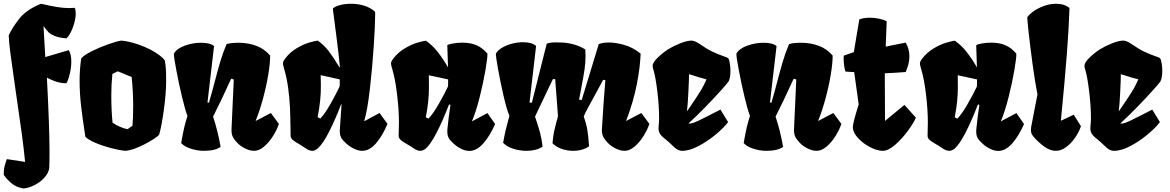

<svg xmlns="http://www.w3.org/2000/svg" viewBox="-38 -808 6341 1041"><path d="M47.9 -308.6Q27.8 -447.3 18.8 -516.4Q9.8 -585.4 9.3 -616.2Q27.8 -657.7 66.7 -706.8Q105.5 -755.9 184.1 -787.6Q237.8 -775.4 272.5 -769.8Q307.1 -764.2 337.4 -764.2Q352.5 -764.2 367.2 -765.6Q372.6 -754.9 372.6 -735.4Q372.6 -701.7 357.4 -660.2Q342.3 -618.7 322.3 -600.1Q282.7 -603 259 -612.8Q235.4 -622.6 224.4 -634Q213.4 -645.5 197.8 -667L207.5 -498.5L334.5 -536.1Q348.6 -514.6 348.6 -474.6Q348.6 -440.9 339.8 -405.5Q331.1 -370.1 321.8 -356.9Q294.9 -356 267.1 -365.2Q239.3 -374.5 216.3 -386.7Q230.5 -115.7 230.5 22.9Q230.5 67.9 229 104.5Q224.6 131.3 201.9 156Q179.2 180.7 147.9 196.3Q116.7 211.9 88.4 213.9Q50.3 207 25.4 186.5Q0.5 166 -17.6 140.6Q-18.1 115.7 -14.4 99.1Q-10.7 82.5 -1 54.7L98.1 69.8Q91.3 -0.5 79.6 -86.9Q67.9 -173.3 47.9 -308.6Z M862.8 -370.6Q862.8 -302.2 850.8 -215.1Q838.9 -127.9 825.2 -78.1Q816.9 -67.9 793 -52.7Q769 -37.6 745.1 -25.4Q712.9 -9.3 689.5 -1Q666 7.3 642.6 9.8Q609.4 6.8 564.5 -4.9Q519.5 -16.6 480.7 -33Q441.9 -49.3 424.8 -66.4Q409.7 -163.1 401.6 -233.4Q393.6 -303.7 393.6 -370.1Q393.6 -431.2 402.3 -491.2Q416 -508.3 458 -529.5Q500 -550.8 547.4 -567.6Q594.7 -584.5 620.1 -587.9Q660.6 -584 707.5 -568.4Q754.4 -552.7 794.2 -529.8Q834 -506.8 855 -481.9Q859.4 -460.4 861.1 -436.8Q862.8 -413.1 862.8 -370.6ZM565.4 -289.6Q565.4 -211.4 572.3 -142.6Q612.3 -116.2 653.3 -107.4L680.2 -126Q684.1 -166.5 684.1 -234.4Q684.1 -311 675.8 -390.6L600.6 -421.4L571.3 -407.2Q565.4 -348.6 565.4 -289.6Z M1117.2 -175.8Q1142.1 -102.1 1158.2 -11.7Q1127.9 9.8 1066.9 9.8Q1033.2 9.8 997.6 -1.5Q961.9 -12.7 944.3 -32.2Q954.1 -88.4 961.2 -118.4Q968.3 -148.4 978.5 -179.7Q967.3 -206.1 949.7 -279.3Q932.1 -352.5 918.5 -424.8Q904.8 -497.1 904.8 -514.6L905.3 -518.1Q921.4 -545.4 964.6 -560.8Q1007.8 -576.2 1051.8 -576.2Q1102.5 -576.2 1122.6 -558.1L1086.9 -252.4L1094.7 -251Q1102.5 -276.9 1111.6 -310.1Q1120.6 -343.3 1124.5 -358.4Q1142.6 -427.7 1156.7 -475.3Q1170.9 -522.9 1190.4 -568.8Q1213.4 -576.2 1255.4 -576.2Q1306.6 -576.2 1351.1 -559.8Q1395.5 -543.5 1426.8 -506.8Q1426.8 -465.3 1416.3 -402.1Q1405.8 -338.9 1387.5 -271.7Q1369.1 -204.6 1347.7 -151.9L1430.7 -195.3L1474.1 -136.2Q1462.9 -103 1441.4 -69.1Q1419.9 -35.2 1393.1 -12.7Q1366.2 9.8 1339.8 9.8Q1317.4 9.8 1291.3 -2.9Q1265.1 -15.6 1247.1 -35.2Q1229.5 -53.7 1222.9 -69.3Q1216.3 -85 1217.3 -107.9L1229.5 -377L1215.3 -381.3Q1158.2 -255.4 1117.2 -175.8Z M2063 -136.2Q2035.6 -71.3 2000.5 -30.8Q1965.3 9.8 1925.3 9.8Q1902.8 9.8 1876.7 -3.9Q1850.6 -17.6 1830.1 -39.1Q1828.6 -40.5 1820.8 -48.6Q1813 -56.6 1808.6 -68.4Q1804.2 -80.1 1804.2 -95.7Q1804.2 -103.5 1804.7 -107.9Q1806.6 -129.9 1812.5 -222.7L1814 -241.7L1811.5 -242.7Q1784.7 -171.4 1749.5 -100.1Q1714.4 -28.8 1683.6 -2.4Q1669.4 9.8 1654.8 9.8Q1643.6 9.8 1632.1 3.7Q1620.6 -2.4 1602.5 -15.1Q1594.2 -21 1581.1 -28.3Q1560.1 -40 1549.1 -49.6Q1538.1 -59.1 1537.6 -71.8L1537.1 -112.3Q1536.1 -183.1 1533.9 -229.7Q1531.7 -276.4 1524.4 -330.8Q1517.1 -385.3 1502 -437Q1496.1 -457 1496.1 -463.9Q1496.1 -469.7 1498.8 -475.6Q1501.5 -481.4 1508.3 -490.7Q1534.7 -525.4 1570.8 -546.6Q1606.9 -567.9 1636.7 -576.7Q1666.5 -585.4 1684.6 -587.9Q1719.2 -564 1744.9 -530Q1770.5 -496.1 1802.2 -443.4L1804.7 -444.3Q1800.3 -500 1788.8 -588.1Q1777.3 -676.3 1775.4 -691.9Q1767.6 -751.5 1766.6 -761.2Q1775.4 -772 1803.5 -779.8Q1831.5 -787.6 1865.7 -787.6Q1902.8 -787.6 1937 -777.1Q1971.2 -766.6 1995.6 -744.1Q1996.1 -741.7 1996.1 -728Q1996.1 -677.2 1988.5 -560.1Q1981 -442.9 1967.5 -326.2Q1954.1 -209.5 1936.5 -150.4L2020 -195.3ZM1803.2 -338.9 1804.2 -350.6 1803.7 -377.9Q1784.7 -382.8 1741.2 -391.6L1700.7 -400.4L1701.7 -348.1Q1703.1 -267.6 1684.1 -172.4L1698.7 -165.5Q1722.2 -189 1753.7 -244.4Q1785.2 -299.8 1803.2 -338.9Z M2646.5 -135.7Q2618.2 -70.8 2582.3 -30.3Q2546.4 10.3 2506.3 10.3Q2483.9 10.3 2458 -3.4Q2432.1 -17.1 2412.1 -38.6Q2410.2 -40.5 2402.8 -48.3Q2395.5 -56.2 2391.4 -67.4Q2387.2 -78.6 2387.2 -93.8Q2387.2 -102.5 2387.7 -107.4Q2394.5 -175.3 2404.3 -238.8L2397 -242.2Q2320.3 -45.9 2270 -2Q2254.9 9.8 2240.7 9.8Q2229 9.8 2217.3 3.7Q2205.6 -2.4 2188.5 -14.6Q2182.1 -19 2166.5 -27.8Q2145 -40 2134.5 -49.3Q2124 -58.6 2123.5 -71.3Q2123.5 -85 2124 -95.7Q2125 -127 2125 -146.5Q2125 -210.4 2115 -295.7Q2105 -380.9 2087.9 -436.5Q2082 -456.5 2082 -463.4Q2082 -469.2 2084.7 -475.1Q2087.4 -481 2094.2 -490.2Q2121.1 -524.9 2157.2 -546.1Q2193.4 -567.4 2223.1 -576.2Q2252.9 -585 2271 -587.4Q2306.6 -563 2335.4 -526.1Q2364.3 -489.3 2391.1 -442.9Q2390.6 -472.7 2388.2 -530.3L2387.2 -563Q2395.5 -568.4 2418.9 -572.5Q2442.4 -576.7 2469.2 -576.7Q2513.7 -576.7 2546.1 -562.5Q2578.6 -548.3 2604.5 -517.6Q2606.4 -501 2594.7 -431.4Q2583 -361.8 2563 -282.2Q2543 -202.6 2520.5 -149.9L2605 -194.8ZM2390.6 -338.4Q2391.6 -350.1 2391.6 -351.6V-377.4Q2364.3 -383.8 2328.6 -391.1L2287.1 -399.9L2287.6 -347.7V-331.5Q2287.6 -257.3 2270.5 -171.9L2285.2 -165Q2308.6 -188.5 2340.1 -243.2Q2371.6 -297.9 2390.6 -338.4Z M3232.4 -375.5Q3228.5 -368.2 3189 -295.4Q3169.9 -260.7 3151.9 -227.3Q3133.8 -193.8 3127 -177.2Q3141.6 -134.8 3146.7 -102.3Q3151.9 -69.8 3155.8 -15.1Q3139.6 -2.9 3117.2 3.4Q3094.7 9.8 3069.8 9.8Q3036.1 9.8 3005.4 -1.5Q2974.6 -12.7 2957.5 -31.7Q2961.4 -72.3 2966.3 -95.5Q2971.2 -118.7 2978.5 -145.5Q2984.4 -163.6 2987.3 -178.7L2972.2 -377.9L2960.4 -379.9L2940.9 -339.8Q2880.4 -213.9 2862.8 -175.8Q2879.9 -125.5 2889.4 -91.1Q2898.9 -56.6 2903.8 -13.2Q2888.2 -2 2865.5 3.9Q2842.8 9.8 2817.4 9.8Q2778.8 9.8 2743.4 -2Q2708 -13.7 2689.9 -33.7Q2698.2 -80.1 2703.6 -102.3Q2709 -124.5 2718.3 -158.7L2724.1 -179.7Q2710.4 -210 2692.6 -286.6Q2674.8 -363.3 2661.9 -436Q2648.9 -508.8 2650.9 -518.1Q2662.1 -536.6 2686.3 -550.5Q2710.4 -564.5 2740.2 -571.8Q2770 -579.1 2797.4 -579.1Q2845.7 -579.1 2868.7 -559.1L2833 -252.4L2845.7 -251L2926.3 -571.3Q2943.4 -578.1 2973.6 -578.1L3002.4 -577.6Q3032.2 -577.6 3069.1 -568.1Q3106 -558.6 3135.3 -540Q3136.7 -522.5 3136.7 -504.9Q3136.7 -466.8 3131.3 -431.2Q3126 -395.5 3114.3 -334Q3106 -293.9 3101.6 -268.1L3115.7 -265.1L3208.5 -569.3Q3210.9 -569.8 3218.8 -572.3Q3226.6 -574.7 3237.3 -576.2Q3248 -577.6 3261.7 -577.6Q3299.3 -577.6 3346.4 -564.5Q3393.6 -551.3 3435.5 -517.1Q3432.6 -441.9 3414.3 -348.6Q3396 -255.4 3356.4 -151.9L3439.5 -195.3L3482.9 -136.2Q3471.7 -103 3450.2 -69.1Q3428.7 -35.2 3401.9 -12.7Q3375 9.8 3348.6 9.8Q3326.2 9.8 3300 -2.9Q3273.9 -15.6 3255.9 -35.2Q3238.3 -53.7 3231.2 -70.1Q3224.1 -86.4 3225.6 -109.4Q3233.4 -244.1 3244.1 -373Z M3709 -138.7Q3723.6 -141.6 3745.4 -151.9Q3767.1 -162.1 3806.2 -182.1Q3836.4 -198.2 3868.2 -213.9L3909.7 -146Q3888.2 -117.2 3844.5 -80.3Q3800.8 -43.5 3750.7 -16.8Q3700.7 9.8 3660.2 9.8Q3647.5 9.8 3635.3 3.2Q3623 -3.4 3608.4 -18.6Q3595.7 -31.2 3589.4 -36.6Q3579.1 -45.9 3570.1 -53Q3561 -60.1 3558.6 -62Q3543.5 -75.7 3537.8 -87.2Q3532.2 -98.6 3532.2 -111.8Q3532.2 -120.6 3533.7 -131.3Q3535.6 -149.9 3535.6 -165Q3535.6 -233.4 3526.1 -311.5Q3516.6 -389.6 3506.3 -423.8Q3500.5 -443.8 3500.5 -450.2Q3500.5 -469.7 3529.5 -497.1Q3558.6 -524.4 3585.9 -541.5Q3612.8 -558.1 3649.9 -573Q3687 -587.9 3711.4 -587.9Q3728.5 -586.9 3749.5 -573.2Q3796.4 -541.5 3823 -528.6Q3849.6 -515.6 3888.2 -502L3901.9 -497.1Q3907.7 -494.6 3910.2 -492.2Q3912.6 -489.7 3914.8 -483.2Q3917 -476.6 3919.4 -461.9Q3922.4 -444.3 3922.4 -424.3Q3922.4 -385.3 3912.1 -366.2Q3907.7 -358.4 3870.1 -316.7Q3832.5 -274.9 3783.7 -224.9Q3734.9 -174.8 3694.8 -138.7ZM3697.8 -405.8Q3697.8 -378.9 3694.3 -308.6Q3690.9 -238.3 3686.5 -205.1L3686 -203.6L3699.7 -223.1Q3731.9 -270 3754.6 -305.9Q3777.3 -341.8 3792.5 -377.9Q3766.1 -383.8 3697.8 -405.8Z M4167 -175.8Q4191.9 -102.1 4208 -11.7Q4177.7 9.8 4116.7 9.8Q4083 9.8 4047.4 -1.5Q4011.7 -12.7 3994.1 -32.2Q4003.9 -88.4 4011 -118.4Q4018.1 -148.4 4028.3 -179.7Q4017.1 -206.1 3999.5 -279.3Q3981.9 -352.5 3968.3 -424.8Q3954.6 -497.1 3954.6 -514.6L3955.1 -518.1Q3971.2 -545.4 4014.4 -560.8Q4057.6 -576.2 4101.6 -576.2Q4152.3 -576.2 4172.4 -558.1L4136.7 -252.4L4144.5 -251Q4152.3 -276.9 4161.4 -310.1Q4170.4 -343.3 4174.3 -358.4Q4192.4 -427.7 4206.5 -475.3Q4220.7 -522.9 4240.2 -568.8Q4263.2 -576.2 4305.2 -576.2Q4356.4 -576.2 4400.9 -559.8Q4445.3 -543.5 4476.6 -506.8Q4476.6 -465.3 4466.1 -402.1Q4455.6 -338.9 4437.3 -271.7Q4418.9 -204.6 4397.5 -151.9L4480.5 -195.3L4523.9 -136.2Q4512.7 -103 4491.2 -69.1Q4469.7 -35.2 4442.9 -12.7Q4416 9.8 4389.6 9.8Q4367.2 9.8 4341.1 -2.9Q4314.9 -15.6 4296.9 -35.2Q4279.3 -53.7 4272.7 -69.3Q4266.1 -85 4267.1 -107.9L4279.3 -377L4265.1 -381.3Q4208 -255.4 4167 -175.8Z M4927.7 -170.4Q4917.5 -144 4885.5 -100.1Q4853.5 -56.2 4815.7 -23.2Q4777.8 9.8 4748.5 9.8Q4718.8 9.8 4680.4 -9.8Q4642.1 -29.3 4614.5 -59.1Q4586.9 -88.9 4585.9 -117.2Q4585.9 -127.9 4592.3 -154.5Q4598.6 -181.2 4617.7 -242.2L4593.3 -417L4546.4 -419.9Q4541 -434.6 4538.6 -454.1Q4536.1 -473.6 4536.1 -492.2Q4536.1 -502.4 4536.6 -506.3L4591.3 -525.4L4621.1 -702.6Q4628.9 -706.5 4644.3 -709.2Q4659.7 -711.9 4677.7 -711.9Q4702.6 -711.9 4727.1 -707Q4751.5 -702.1 4769.5 -692.4L4764.2 -555.2L4872.6 -577.1Q4892.6 -543 4892.6 -502.9Q4892.6 -479 4887.5 -460.7Q4882.3 -442.4 4873 -417.5Q4817.4 -413.1 4759.3 -410.6L4760.3 -152.3L4865.7 -239.3Z M5514.2 -135.7Q5485.8 -70.8 5450 -30.3Q5414.1 10.3 5374 10.3Q5351.6 10.3 5325.7 -3.4Q5299.8 -17.1 5279.8 -38.6Q5277.8 -40.5 5270.5 -48.3Q5263.2 -56.2 5259 -67.4Q5254.9 -78.6 5254.9 -93.8Q5254.9 -102.5 5255.4 -107.4Q5262.2 -175.3 5272 -238.8L5264.6 -242.2Q5188 -45.9 5137.7 -2Q5122.6 9.8 5108.4 9.8Q5096.7 9.8 5085 3.7Q5073.2 -2.4 5056.2 -14.6Q5049.8 -19 5034.2 -27.8Q5012.7 -40 5002.2 -49.3Q4991.7 -58.6 4991.2 -71.3Q4991.2 -85 4991.7 -95.7Q4992.7 -127 4992.7 -146.5Q4992.7 -210.4 4982.7 -295.7Q4972.7 -380.9 4955.6 -436.5Q4949.7 -456.5 4949.7 -463.4Q4949.7 -469.2 4952.4 -475.1Q4955.1 -481 4961.9 -490.2Q4988.8 -524.9 5024.9 -546.1Q5061 -567.4 5090.8 -576.2Q5120.6 -585 5138.7 -587.4Q5174.3 -563 5203.1 -526.1Q5231.9 -489.3 5258.8 -442.9Q5258.3 -472.7 5255.9 -530.3L5254.9 -563Q5263.2 -568.4 5286.6 -572.5Q5310.1 -576.7 5336.9 -576.7Q5381.3 -576.7 5413.8 -562.5Q5446.3 -548.3 5472.2 -517.6Q5474.1 -501 5462.4 -431.4Q5450.7 -361.8 5430.7 -282.2Q5410.6 -202.6 5388.2 -149.9L5472.7 -194.8ZM5258.3 -338.4Q5259.3 -350.1 5259.3 -351.6V-377.4Q5231.9 -383.8 5196.3 -391.1L5154.8 -399.9L5155.3 -347.7V-331.5Q5155.3 -257.3 5138.2 -171.9L5152.8 -165Q5176.3 -188.5 5207.8 -243.2Q5239.3 -297.9 5258.3 -338.4Z M5551.3 -104.5Q5551.3 -108.9 5553.2 -121.6L5586.9 -295.9Q5573.2 -366.7 5560.3 -461.7Q5547.4 -556.6 5539.1 -632.6Q5530.8 -708.5 5532.2 -715.8Q5556.2 -746.1 5600.3 -766.8Q5644.5 -787.6 5688 -787.6Q5732.9 -787.6 5760.7 -764.6Q5756.8 -650.4 5746.3 -514.2Q5735.8 -377.9 5713.9 -153.3L5783.7 -186L5822.8 -124Q5813 -93.8 5792 -62.7Q5771 -31.7 5743.2 -11Q5715.3 9.8 5686.5 9.8Q5656.2 9.8 5624 -13.2Q5591.8 -36.1 5565.4 -67.4Q5558.6 -75.2 5554.9 -83.7Q5551.3 -92.3 5551.3 -104.5Z M6050.3 -138.7Q6064.9 -141.6 6086.7 -151.9Q6108.4 -162.1 6147.5 -182.1Q6177.7 -198.2 6209.5 -213.9L6251 -146Q6229.5 -117.2 6185.8 -80.3Q6142.1 -43.5 6092 -16.8Q6042 9.8 6001.5 9.8Q5988.8 9.8 5976.6 3.2Q5964.4 -3.4 5949.7 -18.6Q5937 -31.2 5930.7 -36.6Q5920.4 -45.9 5911.4 -53Q5902.3 -60.1 5899.9 -62Q5884.8 -75.7 5879.2 -87.2Q5873.5 -98.6 5873.5 -111.8Q5873.5 -120.6 5875 -131.3Q5877 -149.9 5877 -165Q5877 -233.4 5867.4 -311.5Q5857.9 -389.6 5847.7 -423.8Q5841.8 -443.8 5841.8 -450.2Q5841.8 -469.7 5870.8 -497.1Q5899.9 -524.4 5927.2 -541.5Q5954.1 -558.1 5991.2 -573Q6028.3 -587.9 6052.7 -587.9Q6069.8 -586.9 6090.8 -573.2Q6137.7 -541.5 6164.3 -528.6Q6190.9 -515.6 6229.5 -502L6243.2 -497.1Q6249 -494.6 6251.5 -492.2Q6253.9 -489.7 6256.1 -483.2Q6258.3 -476.6 6260.7 -461.9Q6263.7 -444.3 6263.7 -424.3Q6263.7 -385.3 6253.4 -366.2Q6249 -358.4 6211.4 -316.7Q6173.8 -274.9 6125 -224.9Q6076.2 -174.8 6036.1 -138.7ZM6039.1 -405.8Q6039.1 -378.9 6035.6 -308.6Q6032.2 -238.3 6027.8 -205.1L6027.3 -203.6L6041 -223.1Q6073.2 -270 6095.9 -305.9Q6118.7 -341.8 6133.8 -377.9Q6107.4 -383.8 6039.1 -405.8Z"/></svg>

Font: Fruktur
Style: Regular
Weight: 400
Designer: Viktoriya Grabowska
Foundry: Viktoriya Grabowska
Version: Version 1.004; ttfautohint (v1.4.1)